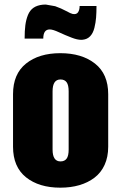

<svg xmlns="http://www.w3.org/2000/svg" viewBox="-20 -826 540 856"><path d="M349.1 -648.9Q346.2 -648.4 342.8 -648.4Q324.2 -648.4 299.3 -658.2Q270 -669.4 242.9 -682.1Q215.8 -694.8 201.7 -694.8Q172.9 -694.8 172.9 -653.8H89.8Q89.8 -689 93 -713.6Q96.2 -738.3 104.7 -759.3Q113.3 -780.3 129.6 -791.5Q146 -802.7 171.4 -805.2Q177.7 -805.7 184.1 -805.7L226.1 -798.3Q253.4 -788.6 274.9 -776.9Q296.4 -765.1 304.2 -763.7Q320.8 -760.7 327.9 -771.2Q335 -781.7 335 -799.3H410.2Q410.2 -770 408.4 -747.8Q406.7 -725.6 400.9 -701.9Q395 -678.2 382.1 -664.6Q369.1 -650.9 349.1 -648.9ZM249 10.7Q153.8 10.7 95.9 -35.6Q38.1 -82 38.1 -171.9V-406.2Q38.1 -496.1 95.9 -542.5Q153.8 -588.9 249 -588.9Q344.7 -588.9 403.6 -542.5Q462.4 -496.1 462.4 -406.2V-171.9Q462.4 -126 446.3 -90.8Q430.2 -55.7 401.1 -33.7Q372.1 -11.7 333.7 -0.5Q295.4 10.7 249 10.7ZM249.5 -106.4Q268.1 -106.4 277.1 -118.9Q286.1 -131.3 286.1 -159.2V-418.9Q286.1 -446.8 277.1 -459.2Q268.1 -471.7 249.5 -471.7Q214.4 -471.7 214.4 -418.9V-159.2Q214.4 -106.4 249.5 -106.4Z"/></svg>

Font: Oswald
Style: Heavy
Weight: 800
Designer: Vernon Adams
Foundry: Vernon Adams
Version: 3.0; ttfautohint (v0.95) -l 8 -r 50 -G 200 -x 0 -w "G" -W -c